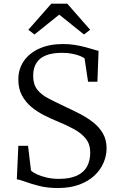

<svg xmlns="http://www.w3.org/2000/svg" viewBox="-20 -984 626 1016"><path d="M285.5 11Q231 11 187.8 0Q144.5 -11 114.5 -22.2Q84.5 -33.5 69 -35L77 -212.5H128.5L144 -81.5Q155.5 -70.5 177.8 -60.5Q200 -50.5 229.2 -44Q258.5 -37.5 290.5 -37.5Q350.5 -37.5 387.2 -54.8Q424 -72 440.8 -103.2Q457.5 -134.5 457.5 -177Q457.5 -221 433.8 -250.5Q410 -280 369.5 -301.8Q329 -323.5 278.5 -344Q247 -357 212 -374.8Q177 -392.5 146.2 -418Q115.5 -443.5 96.2 -479Q77 -514.5 77 -563Q77 -619 106.2 -661.2Q135.5 -703.5 188.5 -727.2Q241.5 -751 313 -751Q346.5 -751 376 -746.2Q405.5 -741.5 430 -735Q454.5 -728.5 472.8 -722.8Q491 -717 501.5 -715L495.5 -551.5H446L427.5 -675Q420.5 -681 403.2 -688Q386 -695 361.2 -699.8Q336.5 -704.5 308 -704.5Q257 -704.5 223.2 -691Q189.5 -677.5 172.5 -650.5Q155.5 -623.5 155.5 -583Q155.5 -537.5 177.2 -509.8Q199 -482 238.5 -461.8Q278 -441.5 330 -417Q367 -400 404.5 -380.5Q442 -361 473.8 -336Q505.5 -311 524.8 -277.5Q544 -244 544 -199Q544 -160.5 528 -123Q512 -85.5 480 -55.2Q448 -25 399.5 -7Q351 11 285.5 11ZM162.5 -801.5 130 -826.5 251.5 -964.5H336L457 -826.5L424.5 -801.5L293.5 -906.5Z"/></svg>

Font: Merriweather 20pt Light
Style: Regular
Weight: 300
Version: Version 2.100